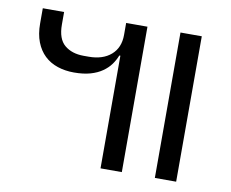

<svg xmlns="http://www.w3.org/2000/svg" viewBox="-65 -628 853 710"><g transform="rotate(10 361.5 -273.0)"><path d="M354 -423H350Q343 -405 331.5 -389Q320 -373 301.5 -360Q283 -347 257 -339.5Q231 -332 195 -332Q162 -332 133.5 -341.5Q105 -351 84.5 -370.5Q64 -390 52.5 -419.5Q41 -449 41 -489V-546H121V-499Q121 -445 148.5 -422Q176 -399 220 -399H239Q292 -399 323 -426Q354 -453 354 -501V-546H434V0H354ZM558 -546H638V0H558Z"/></g></svg>

Font: IBM Plex Thai
Style: Regular
Weight: 400
Designer: Mike Abbink, Paul van der Laan, Pieter van Rosmalen, Ben Mitchell, Mark Frömberg
Foundry: Bold Monday
Version: Version 1.0